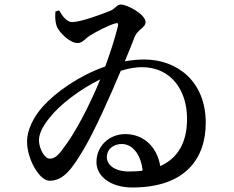

<svg xmlns="http://www.w3.org/2000/svg" viewBox="-20 -793 1040 852"><path d="M553 -32C489 -32 454 -61 454 -96C454 -129 481 -154 520 -154C575 -154 607 -96 613 -36C594 -33 574 -32 553 -32ZM258 -131C236 -99 218 -89 201 -89C177 -89 155 -133 153 -166C151 -196 169 -232 198 -268C243 -327 332 -395 425 -441C373 -315 310 -197 258 -131ZM226 -742C225 -724 223 -701 232 -676C241 -651 289 -602 324 -602C346 -602 356 -620 379 -635C410 -654 457 -679 491 -689C503 -693 506 -689 503 -676C489 -619 469 -558 447 -498C330 -457 227 -384 169 -319C128 -273 100 -215 100 -166C100 -86 155 9 200 9C261 9 298 -41 351 -130C399 -210 466 -360 516 -479C549 -489 581 -495 609 -495C739 -495 809 -393 810 -269C811 -158 767 -90 691 -56C679 -135 622 -198 536 -198C465 -198 408 -145 408 -74C408 -9 473 39 567 39C803 39 893 -90 893 -248C893 -434 764 -529 620 -529C591 -529 563 -526 534 -521C554 -569 570 -609 579 -633C596 -666 626 -671 626 -695C626 -728 547 -773 515 -773C500 -773 489 -753 471 -746C433 -730 338 -695 300 -695C275 -695 256 -724 242 -747Z"/></svg>

Font: Source Han Serif CN SemiBold
Style: Regular
Weight: 600
Designer: Ryoko NISHIZUKA 西塚涼子 (kana & ideographs); Frank Grießhammer (Latin, Greek & Cyrillic); Wenlong ZHANG 张文龙 (bopomofo); San
Foundry: Adobe Systems Incorporated
Version: Version 1.000;PS 1;hotconv 16.6.53;makeotf.lib2.5.65590